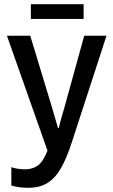

<svg xmlns="http://www.w3.org/2000/svg" viewBox="-20 -884 540 914"><path d="M113 10Q69 10 34 -1V-88Q50 -83 65.5 -80.5Q81 -78 101 -78Q133 -78 159 -95.5Q185 -113 206 -167L13 -714H124L228 -371Q234 -349 242 -323Q250 -297 256 -275H260Q265 -298 272 -322Q279 -346 286 -370L381 -714H487L323 -210Q299 -135 272 -86.5Q245 -38 207.5 -14Q170 10 113 10ZM127 -794V-864H378V-794Z"/></svg>

Font: Noto Sans Mono ExtraCondensed Medium
Style: Regular
Weight: 500
Width: 2
Designer: Monotype Design Team
Foundry: Monotype Imaging Inc.
Version: Version 2.014